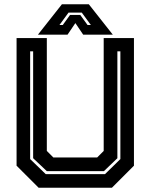

<svg xmlns="http://www.w3.org/2000/svg" viewBox="-20 -878 704 898"><path d="M160.5 0 57.5 -103V-700H199V-172L229.5 -141.5H434.5L465 -172V-700H606.5V-103L503.5 0ZM194 -63.5H471L543 -134V-638H529V-138L466 -77.5H199L135 -138V-638H121V-134ZM269.5 -858H395.5L507.5 -716H369L332.5 -770L296 -716H157.5ZM300.5 -819 258 -761H273.5L307.5 -808H355.5L389.5 -761H405L362.5 -819Z"/></svg>

Font: Tourney
Style: Bold
Weight: 700
Designer: Tyler Finck
Foundry: Etcetera Type Co
Version: Version 1.015